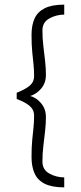

<svg xmlns="http://www.w3.org/2000/svg" viewBox="-20 -687 351 828"><path d="M257 -624V-667Q204 -667 173 -651.5Q142 -636 129 -607Q116 -578 116 -537Q116 -493 119 -463Q122 -433 124.5 -409.5Q127 -386 127 -359Q127 -333 107.5 -317Q88 -301 52 -287V-260Q88 -247 107.5 -230.5Q127 -214 127 -188Q127 -161 124.5 -137Q122 -113 119 -83.5Q116 -54 116 -9Q116 31 129 60.5Q142 90 173 105.5Q204 121 257 121V78Q223 78 193 61.5Q163 45 163 10Q163 -25 167 -58Q171 -91 174.5 -122Q178 -153 178 -182Q178 -217 157.5 -241.5Q137 -266 110 -273Q137 -281 157.5 -305Q178 -329 178 -364Q178 -393 174.5 -424Q171 -455 167 -488Q163 -521 163 -556Q163 -591 193 -607.5Q223 -624 257 -624Z"/></svg>

Font: Ancizar Sans Thin
Style: Regular
Weight: 100
Designer: Cesar Puertas, Viviana Monsalve, Julian Moncada, Julian Prieto, Jose Castro, Mariel Hernandez, Felipe Aragon, Sara Alarc
Version: Version 8.100